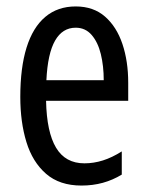

<svg xmlns="http://www.w3.org/2000/svg" viewBox="-20 -566 458 596"><path d="M215 -546Q270 -546 306 -514.5Q342 -483 360 -429.5Q378 -376 378 -309V-253H123Q125 -156 154 -107.5Q183 -59 242 -59Q271 -59 299.5 -68Q328 -77 358 -96V-24Q330 -7 299 1.5Q268 10 233 10Q165 10 123 -26.5Q81 -63 62 -125Q43 -187 43 -265Q43 -356 62.5 -418.5Q82 -481 120.5 -513.5Q159 -546 215 -546ZM215 -480Q174 -480 151 -440Q128 -400 124 -317H302Q302 -361 293 -398Q284 -435 264.5 -457.5Q245 -480 215 -480Z"/></svg>

Font: Noto Sans Khmer ExtraCondensed
Style: Regular
Weight: 400
Width: 2
Designer: Danh Hong and the Monotype Design Team
Foundry: Monotype Imaging Inc.
Version: Version 2.004